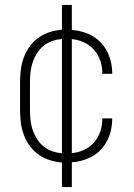

<svg xmlns="http://www.w3.org/2000/svg" viewBox="-20 -648 540 775"><path d="M230 107V8Q205 6 181 -1.5Q157 -9 136.5 -23.5Q116 -38 101 -58Q86 -78 77 -101.5Q68 -125 64.5 -150Q61 -175 61 -200V-320Q61 -345 64.5 -370Q68 -395 77 -418.5Q86 -442 101 -462Q116 -482 136.5 -496.5Q157 -511 181 -518.5Q205 -526 230 -528V-628H270V-527Q303 -525 334.5 -512Q366 -499 388.5 -474.5Q411 -450 422 -418Q433 -386 433 -352V-350H393V-352Q393 -378 385 -402.5Q377 -427 360 -446.5Q343 -466 319 -477Q295 -488 270 -490V-30Q295 -32 319 -43Q343 -54 360 -73.5Q377 -93 385 -117.5Q393 -142 393 -168V-170H433V-168Q433 -134 422 -102Q411 -70 388.5 -45.5Q366 -21 334.5 -8Q303 5 270 7V107ZM230 -29V-491Q210 -489 191 -482.5Q172 -476 156.5 -463.5Q141 -451 130 -434Q119 -417 112.5 -398.5Q106 -380 103.5 -360Q101 -340 101 -320V-200Q101 -180 103.5 -160Q106 -140 112.5 -121.5Q119 -103 130 -86Q141 -69 156.5 -56.5Q172 -44 191 -37.5Q210 -31 230 -29Z"/></svg>

Font: Iosevka Extralight
Style: Regular
Weight: 200
Monospace: yes
Designer: Belleve Invis
Foundry: Belleve Invis
Version: Version 32.0.1; ttfautohint (v1.8.4)